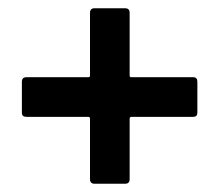

<svg xmlns="http://www.w3.org/2000/svg" viewBox="-20 -541 532 465"><path d="M198 -107V-253Q198 -258 194 -258H44Q33 -258 33 -268V-343Q33 -354 44 -354H194Q198 -354 198 -358V-510Q198 -521 209 -521H283Q294 -521 294 -510V-358Q294 -354 298 -354H448Q458 -354 458 -343V-268Q458 -258 448 -258H298Q294 -258 294 -253V-107Q294 -96 283 -96H209Q198 -96 198 -107Z"/></svg>

Font: Barlow GEO Semi Bold
Style: Regular
Weight: 600
Designer: Jeremy Tribby
Foundry: Tribby Type
Version: Version 1.408